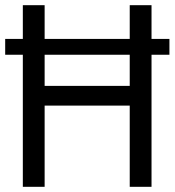

<svg xmlns="http://www.w3.org/2000/svg" viewBox="-20 -720 673 740"><path d="M68 0V-509H0V-570H68V-700H152V-570H480V-700H564V-570H633V-509H564V0H480V-313H152V0ZM480 -389V-509H152V-389Z"/></svg>

Font: Space Grotesk Frontify
Style: Regular
Weight: 400
Designer: Florian Karsten
Version: Version 2.000